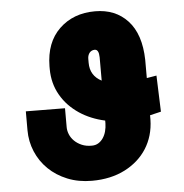

<svg xmlns="http://www.w3.org/2000/svg" viewBox="-52 -773 800 833"><g transform="rotate(-5 348.0 -356.0)"><path d="M315.3 9.9Q256.7 9.9 208.8 -9.6Q160.9 -29.1 126.8 -62.3Q92.7 -95.5 74 -139.7Q55.4 -183.9 55.4 -233V-315.3L225.9 -313.9V-231.2Q225.9 -215.9 232.4 -199.9Q239 -183.9 252.1 -171Q265.3 -158 284.3 -149.9Q303.3 -141.7 328.1 -142Q344.1 -142 356.4 -149.5Q368.6 -157 377.1 -169.6Q385.7 -182.2 390.1 -198.5Q394.5 -214.8 394.9 -233V-245.4Q364 -252.1 335.9 -263.7Q307.9 -275.2 283.6 -291.5Q259.2 -307.9 239 -328.8Q218.8 -349.8 203.8 -376.1Q175.1 -426.1 174.7 -488.6V-501.4Q175.8 -604.8 236.2 -663Q296.9 -721.6 392 -721.6Q480.5 -721.6 534.1 -663.7Q588.4 -605.1 590.9 -492.9V-413.4Q601.6 -415.1 612.2 -416.9Q622.9 -418.7 633.5 -420.5L639.2 -262.8L590.9 -251.4V-233Q590.2 -196.4 580.8 -164.6Q571.4 -132.8 554.5 -106.4Q537.6 -79.9 513.7 -58.6Q489.7 -37.3 459.9 -22Q398.1 9.9 315.3 9.9ZM394.9 -419.4V-521.3Q394.2 -555.4 376.4 -555.4Q369 -555.4 363.1 -552.4Q357.2 -549.4 353.3 -544.4Q349.4 -539.4 347.3 -532.8Q345.2 -526.3 345.2 -518.8V-501.4Q345.2 -445 394.9 -419.4Z"/></g></svg>

Font: Linik Sans Black
Style: Regular
Weight: 900
Designer: Fonts by Rasmus Andersson / Changes by Cristiano Sobral with parts from Marc Monis
Foundry: rsms
Version: Version 3.020; ttfautohint (v1.6)